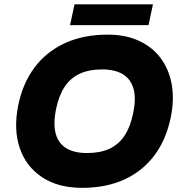

<svg xmlns="http://www.w3.org/2000/svg" viewBox="-20 -872 852 901"><path d="M365.1 9.5Q252.6 9.5 177.4 -40.5Q102.1 -90.4 72.6 -177.4Q43.1 -264.4 65.1 -375.5Q86.1 -480.3 141.8 -554.9Q197.5 -629.4 284.5 -669.5Q371.5 -709.5 485.5 -709.5Q569 -709.5 632 -680.5Q694.9 -651.5 733.9 -599.3Q772.9 -547.1 785.7 -476.3Q798.4 -405.6 781.4 -322.1Q760.4 -217.7 705 -143.4Q649.5 -69.1 563.8 -29.8Q478.1 9.5 365.1 9.5ZM387.9 -153.8Q450.1 -153.8 493.5 -173.9Q537 -194.1 564.6 -235.7Q592.1 -277.4 604.7 -340.5Q619.7 -411.2 606.2 -456.9Q592.6 -502.5 555.2 -524.4Q517.8 -546.2 459.7 -546.2Q397.9 -546.2 354.3 -526.1Q310.6 -505.9 283.2 -464.5Q255.9 -423.1 242.9 -359.5Q228.8 -288.8 241.9 -243.1Q255 -197.5 292.6 -175.6Q330.2 -153.8 387.9 -153.8ZM308.7 -754 329.7 -851.8H697.8L676.9 -754Z"/></svg>

Font: REM Medium
Style: Italic
Weight: 500
Italic angle: -11°
Designer: Octavio Pardo
Foundry: Ashler Design
Version: Version 1.005;gftools[0.9.28]